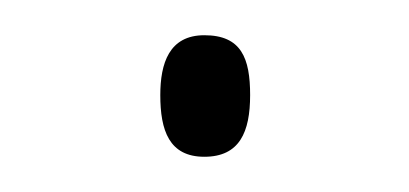

<svg xmlns="http://www.w3.org/2000/svg" viewBox="-20 -82 232 109"><path d="M71 -28C71 -8 76 7 96 7C116 7 122 -7 122 -28C122 -49 117 -62 96 -62C76 -62 71 -46 71 -28Z"/></svg>

Font: Noto Sans Arabic UI Cn Th
Style: Regular
Weight: 100
Width: 3
Designer: Monotype Design Team, Nadine Chahine and Nizar Qandah
Foundry: Monotype Imaging Inc.
Version: Version 2.010